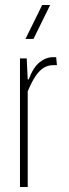

<svg xmlns="http://www.w3.org/2000/svg" viewBox="-20 -749 275 769"><path d="M60 0V-515H87L91 -431H95Q113 -479 138.5 -499.5Q164 -520 193 -520H205L208 -488H193Q171 -488 153.5 -476.5Q136 -465 121 -442Q106 -419 91 -383V0ZM82 -593 149 -729H181L114 -593Z"/></svg>

Font: Hubot Sans Condensed ExtraLight
Style: Regular
Weight: 200
Width: 3
Designer: Deni Anggara
Foundry: GitHub, Inc., Subsidiary of Microsoft Corporation
Version: Version 2.000